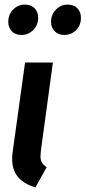

<svg xmlns="http://www.w3.org/2000/svg" viewBox="-20 -801 372 835"><path d="M158 -147Q156 -129 156 -122Q156 -105 162.5 -94Q169 -83 183 -74L134 14Q84 -1 58.5 -31Q33 -61 33 -109Q33 -129 35 -140L89 -529H210ZM16 -706Q16 -738 37 -759.5Q58 -781 88 -781Q115 -781 130.5 -765Q146 -749 146 -724Q146 -692 124.5 -670.5Q103 -649 73 -649Q47 -649 31.5 -665Q16 -681 16 -706ZM202 -706Q202 -738 223.5 -759.5Q245 -781 274 -781Q301 -781 316.5 -765Q332 -749 332 -724Q332 -691 311 -670Q290 -649 260 -649Q234 -649 218 -665Q202 -681 202 -706Z"/></svg>

Font: Fira Sans Extra Condensed Medium
Style: Italic
Weight: 500
Width: 3
Italic angle: -8°
Designer: Carrois Corporate & Edenspiekermann AG
Foundry: Carrois Corporate GbR & Edenspiekermann AG
Version: Version 4.203